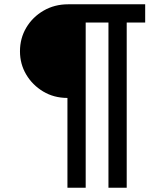

<svg xmlns="http://www.w3.org/2000/svg" viewBox="-20 -707 732 894"><path d="M294 167V-251Q231 -251 181 -281Q131 -311 102 -360Q73 -409 73 -468Q73 -529 102.5 -578.5Q132 -628 183 -657.5Q234 -687 297 -687H656V-602H570V167H485V-602H379V167Z"/></svg>

Font: Archivo Expanded Medium
Style: Regular
Weight: 500
Width: 7
Designer: Hector Gatti
Foundry: Omnibus-Type
Version: Version 2.001